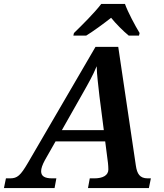

<svg xmlns="http://www.w3.org/2000/svg" viewBox="-72 -951 827 971"><path d="M302 -784 299 -771H364C400 -793 453 -832 490 -861C513 -832 552 -793 579 -771H631L634 -784C611 -822 575 -889 560 -931H440C405 -885 341 -822 302 -784ZM-52 0H204L213 -49H192C154 -49 136 -60 136 -85C136 -99 142 -117 155 -141L209 -236H460L474 -127C475 -117 476 -105 476 -94C476 -64 448 -49 405 -49H382L373 0H681L691 -49H675C635 -49 621 -72 615 -114L526 -714H411L69 -127C32 -64 16 -49 -21 -49H-42ZM343 -473C378 -535 397 -568 417 -616C418 -568 425 -523 431 -464L453 -293H241Z"/></svg>

Font: Noto Serif SemiBold
Style: Italic
Weight: 600
Italic angle: -12°
Designer: Monotype Design Team
Foundry: Monotype Imaging Inc.
Version: Version 2.014